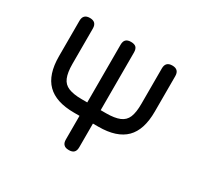

<svg xmlns="http://www.w3.org/2000/svg" viewBox="-143 -859 1085 1041"><g transform="rotate(30 399.0 -339.0)"><path d="M475 -190C475 -190 475 -190 475 -190C551.5 -190 608 -208.5 644.5 -245C681 -281.5 699 -337.5 699 -414C699 -414 699 -636 699 -636C699 -636 699 -636 699 -636C699 -650 695.5 -660.5 688.5 -667.5C681.5 -674.5 671 -678 657 -678C657 -678 657 -678 657 -678C643 -678 632.5 -674.5 625.5 -667.5C618.5 -660.5 615 -650 615 -636C615 -636 615 -414 615 -414C615 -414 615 -414 615 -414C615 -378.5 611 -350.5 602.5 -330C594 -309.5 579.5 -295.5 559 -287C538.5 -278.5 510.5 -274 475 -274C475 -274 377 -274 377 -274C377 -274 374 -190 374 -190C374 -190 475 -190 475 -190ZM424 -190C424 -190 421 -274 421 -274C421 -274 323 -274 323 -274C323 -274 323 -274 323 -274C287.5 -274 259.5 -278.5 239 -287C218.5 -295.5 204.5 -309.5 196 -330C187.5 -350.5 183 -378.5 183 -414C183 -414 183 -636 183 -636C183 -636 183 -636 183 -636C183 -650 179.5 -660.5 172.5 -667.5C165.5 -674.5 155 -678 141 -678C141 -678 141 -678 141 -678C127 -678 116.5 -674.5 109.5 -667.5C102.5 -660.5 99 -650 99 -636C99 -636 99 -414 99 -414C99 -414 99 -414 99 -414C99 -337.5 117.5 -281.5 154 -245C190.5 -208.5 246.5 -190 323 -190C323 -190 424 -190 424 -190ZM399 0C413.5 0 424.5 -3.5 431 -10.5C437.5 -17 441 -27.5 441 -42C441 -42 441 -635 441 -635C441 -635 441 -635 441 -635C441 -649.5 437.5 -660.5 431 -667C424.5 -673.5 413.5 -677 399 -677C399 -677 399 -677 399 -677C384.5 -677 374 -673.5 367.5 -667C360.5 -660.5 357 -649.5 357 -635C357 -635 357 -42 357 -42C357 -42 357 -42 357 -42C357 -27.5 360.5 -17 367.5 -10.5C374 -3.5 384.5 0 399 0C399 0 399 0 399 0Z"/></g></svg>

Font: Jura-Fortis-Bold
Style: Bold
Weight: 500
Designer: Daniel Johnson, Alexei Vanyashin, Mirko Velimirovic
Foundry: Daniel Johnson
Version: ""